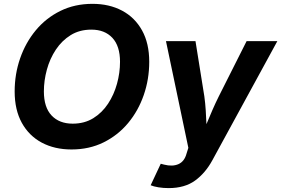

<svg xmlns="http://www.w3.org/2000/svg" viewBox="-20 -757 1443 985"><path d="M346.7 9.8Q260.3 9.8 194.6 -25.1Q128.9 -60.1 92 -126.7Q55.2 -193.4 55.2 -287.6Q55.2 -377 83.3 -457.8Q111.3 -538.6 163.6 -601.6Q215.8 -664.6 289.6 -700.9Q363.3 -737.3 454.6 -737.3Q540.5 -737.3 606.2 -702.4Q671.9 -667.5 708.7 -601.1Q745.6 -534.7 745.6 -439.9Q745.6 -350.6 717.5 -269.5Q689.5 -188.5 637.2 -125.7Q585 -63 511.5 -26.6Q438 9.8 346.7 9.8ZM353 -122.6Q413.1 -122.6 458.5 -150.6Q503.9 -178.7 534.4 -225.1Q564.9 -271.5 580.3 -327.6Q595.7 -383.8 595.7 -439.9Q595.7 -521 556.4 -563Q517.1 -605 448.7 -605Q388.2 -605 342.8 -576.9Q297.4 -548.8 266.6 -502.4Q235.8 -456.1 220.5 -399.9Q205.1 -343.8 205.1 -288.1Q205.1 -206.5 244.6 -164.6Q284.2 -122.6 353 -122.6ZM752.9 193.4 804.7 83 821.3 87.4Q864.7 98.6 895.5 85Q926.3 71.3 937 30.8L946.3 1.5L831.5 -545.9H982.9L1028.3 -262.7Q1033.2 -227.1 1035.4 -191.7Q1037.6 -156.2 1039.1 -120.1Q1054.2 -156.7 1069.6 -192.1Q1085 -227.5 1102.5 -262.7L1245.1 -545.9H1402.8L1069.8 64.5Q1034.2 130.4 981 169.2Q927.7 208 845.2 208Q817.4 208 792.5 203.9Q767.6 199.7 752.9 193.4Z"/></svg>

Font: Inter
Style: Bold Italic
Weight: 700
Italic angle: -9.39999°
Designer: Rasmus Andersson
Foundry: rsms
Version: Version 4.001;git-9221beed3